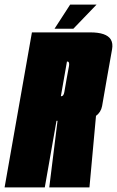

<svg xmlns="http://www.w3.org/2000/svg" viewBox="-65 -816 509 836"><path d="M-45 0 74 -675H328Q398.5 -675 417.5 -644Q427.5 -627 423 -601.5Q410 -528 400 -472Q390.5 -418 379.5 -354Q374.5 -327.5 353 -311.5L324.5 0H149.5L185.5 -290H181L130 0ZM200 -397H202Q212 -397 215.2 -415.5Q218.5 -434 225 -472Q232 -510 235.5 -529Q237.5 -543.5 232.5 -547Q231 -548 228.5 -548H226.5ZM172.5 -691 240.5 -796H355.5L254.5 -691Z"/></svg>

Font: Anybody UltraCondensed Black
Style: Italic
Weight: 900
Width: 1
Italic angle: -10°
Designer: Tyler Finck
Foundry: Etcetera Type Company
Version: Version 1.010; ttfautohint (v1.8.3) -l 8 -r 50 -G 200 -x 14 